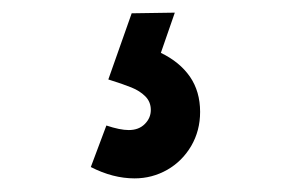

<svg xmlns="http://www.w3.org/2000/svg" viewBox="-20 -34 448 296"><path d="M120 223.5 144 159.5Q165 166.5 178.5 166.5Q194 166.5 203.2 157.2Q212.5 148 212.5 135.5Q212.5 123 204 114.5Q195.5 106 182.5 100.8Q169.5 95.5 147 88.5L183 -13.5L249.5 -14.5L228 47.5Q257 61.5 272.8 84.2Q288.5 107 288.5 138.5Q288.5 167.5 274.8 191Q261 214.5 237.8 227.8Q214.5 241 187.5 241Q154 241 120 223.5Z"/></svg>

Font: Hauora SemiBold
Style: Regular
Weight: 600
Designer: Wayne Shih
Foundry: WCYS
Version: Version 1.001